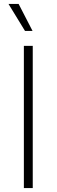

<svg xmlns="http://www.w3.org/2000/svg" viewBox="-20 -962 290 982"><path d="M147.5 -727.5V0H102.1V-727.5ZM107.9 -803.7 23.4 -941.9H75.2L146.5 -803.7Z"/></svg>

Font: Inter 16pt ExtraLight
Style: Regular
Weight: 250
Version: Version 4.001;git-66647c0bb